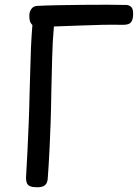

<svg xmlns="http://www.w3.org/2000/svg" viewBox="-20 -783 584 812"><path d="M90 -31Q93 -81 96 -141.5Q99 -202 101.5 -264.5Q104 -327 105 -383Q107 -439 108 -487Q109 -535 111 -581.5Q113 -628 117 -677Q110 -684 107 -692Q104 -700 104 -716Q104 -733 112.5 -745Q121 -757 136 -758Q173 -760 224.5 -761Q276 -762 331 -762.5Q386 -763 435 -763Q484 -763 516 -762Q527 -761 535 -753.5Q543 -746 543 -725Q543 -705 537.5 -694.5Q532 -684 522.5 -681Q513 -678 501 -678Q457 -679 412 -678Q367 -677 317.5 -675Q268 -673 208 -671Q202 -604 200.5 -536Q199 -468 197 -391Q196 -317 194 -261.5Q192 -206 190 -163.5Q188 -121 186 -88.5Q184 -56 182 -29Q181 -10 171 -0.5Q161 9 137 9Q118 9 107.5 4.5Q97 0 93.5 -9Q90 -18 90 -31Z"/></svg>

Font: Playpen Sans
Style: Regular
Weight: 400
Designer: Laura Meseguer, Veronika Burian, José Scaglione, Kostas Bartsokas, Vera Evstafieva, Tom Grace, Yorlmar Campos
Foundry: TypeTogether
Version: Version 2.000